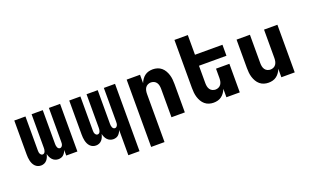

<svg xmlns="http://www.w3.org/2000/svg" viewBox="-98 -1245 3195 1970"><g transform="rotate(-20 1500.0 -260.0)"><path d="M152 8Q134 8 117.5 1.5Q101 -5 88.5 -18Q76 -31 68.5 -47Q61 -63 57 -80Q53 -97 51.5 -114.5Q50 -132 50 -150V-520H172V-150Q172 -141 173 -131.5Q174 -122 178 -113.5Q182 -105 189 -99Q196 -93 205 -93Q215 -93 222 -99Q229 -105 232.5 -113.5Q236 -122 237.5 -131.5Q239 -141 239 -150V-520H361V-150Q361 -141 362.5 -131.5Q364 -122 367.5 -113.5Q371 -105 378 -99Q385 -93 395 -93Q404 -93 411 -99Q418 -105 422 -113.5Q426 -122 427 -131.5Q428 -141 428 -150V-520H550V0H428V-61Q423 -47 415 -34Q407 -21 396 -11Q385 -1 370.5 3.5Q356 8 341 8Q323 8 306 1Q289 -6 276.5 -19.5Q264 -33 256.5 -49.5Q249 -66 245 -84Q241 -66 234 -49.5Q227 -33 215 -19.5Q203 -6 186.5 1Q170 8 152 8Z M1028 215V-61Q1023 -47 1015 -34Q1007 -21 996 -11Q985 -1 970.5 3.5Q956 8 941 8Q923 8 906 1Q889 -6 876.5 -19.5Q864 -33 856.5 -49.5Q849 -66 845 -84Q841 -66 834 -49.5Q827 -33 815 -19.5Q803 -6 786.5 1Q770 8 752 8Q734 8 717.5 1.5Q701 -5 688.5 -18Q676 -31 668.5 -47Q661 -63 657 -80Q653 -97 651.5 -114.5Q650 -132 650 -150V-520H772V-150Q772 -141 773 -131.5Q774 -122 778 -113.5Q782 -105 789 -99Q796 -93 805 -93Q815 -93 822 -99Q829 -105 832.5 -113.5Q836 -122 837.5 -131.5Q839 -141 839 -150V-520H961V-150Q961 -141 962.5 -131.5Q964 -122 967.5 -113.5Q971 -105 978 -99Q985 -93 995 -93Q1004 -93 1011 -99Q1018 -105 1022 -113.5Q1026 -122 1027 -131.5Q1028 -141 1028 -150V-520H1150V215Z M1277 215V-520H1423V-428Q1431 -449 1444.5 -468.5Q1458 -488 1476.5 -502Q1495 -516 1517.5 -522Q1540 -528 1564 -528Q1589 -528 1613.5 -520.5Q1638 -513 1657.5 -496.5Q1677 -480 1690 -457.5Q1703 -435 1710.5 -410.5Q1718 -386 1720.5 -360.5Q1723 -335 1723 -310V0H1577V-310Q1577 -328 1573.5 -345.5Q1570 -363 1560.5 -377.5Q1551 -392 1534.5 -400Q1518 -408 1500 -408Q1482 -408 1465.5 -400Q1449 -392 1439.5 -377.5Q1430 -363 1426.5 -345.5Q1423 -328 1423 -310V215Z M2036 8Q2011 8 1986.5 0.5Q1962 -7 1942.5 -23.5Q1923 -40 1910 -62.5Q1897 -85 1889.5 -109.5Q1882 -134 1879.5 -159.5Q1877 -185 1877 -210V-735H2023V-520H2323V-400H2023V-210Q2023 -192 2026.5 -174.5Q2030 -157 2039.5 -142.5Q2049 -128 2065.5 -120Q2082 -112 2100 -112Q2118 -112 2134.5 -120Q2151 -128 2160.5 -142.5Q2170 -157 2173.5 -174.5Q2177 -192 2177 -210V-312H2323V0H2177V-92Q2169 -71 2155.5 -51.5Q2142 -32 2123.5 -18Q2105 -4 2082.5 2Q2060 8 2036 8Z M2636 8Q2611 8 2586.5 0.5Q2562 -7 2542.5 -23.5Q2523 -40 2510 -62.5Q2497 -85 2489.5 -109.5Q2482 -134 2479.5 -159.5Q2477 -185 2477 -210V-520H2623V-210Q2623 -192 2626.5 -174.5Q2630 -157 2639.5 -142.5Q2649 -128 2665.5 -120Q2682 -112 2700 -112Q2718 -112 2734.5 -120Q2751 -128 2760.5 -142.5Q2770 -157 2773.5 -174.5Q2777 -192 2777 -210V-520H2923V0H2777V-92Q2769 -71 2755.5 -51.5Q2742 -32 2723.5 -18Q2705 -4 2682.5 2Q2660 8 2636 8Z"/></g></svg>

Font: Iosevka Heavy Extended
Style: Regular
Weight: 900
Width: 7
Monospace: yes
Designer: Belleve Invis
Foundry: Belleve Invis
Version: Version 32.5.0; ttfautohint (v1.8.4)